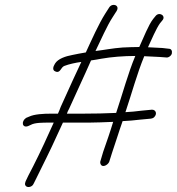

<svg xmlns="http://www.w3.org/2000/svg" viewBox="-20 -681 712 772"><path d="M85 -207C64 -193 69 -165 93 -174L104 -179C120 -188 151 -188 177 -188H196L176 -144C152 -90 118 -20 94 25L83 48C81 53 80 58 81 62C85 76 109 73 115 58L127 34C149 -11 185 -82 209 -136L233 -188H305C330 -188 356 -188 383 -189L435 -191C423 -151 408 -108 395 -71L384 -34C382 -29 383 -24 385 -20C392 -6 413 -17 419 -30L431 -68C445 -108 458 -152 473 -194C496 -195 519 -197 544 -200L587 -204C592 -205 596 -206 600 -210C613 -223 607 -240 591 -240L549 -236C526 -233 505 -231 484 -230L485 -232C510 -306 531 -385 560 -455C585 -454 605 -453 621 -452L648 -450C657 -448 669 -457 671 -466C673 -476 669 -485 659 -485L633 -488C618 -489 598 -490 575 -491C589 -521 608 -566 623 -587L632 -598C650 -617 620 -636 605 -616L596 -605C577 -581 557 -529 540 -492C518 -492 495 -491 473 -490C431 -487 400 -480 364 -476C386 -521 410 -577 433 -612L449 -637C463 -660 432 -671 419 -651L403 -626C377 -585 349 -522 325 -470H324C304 -467 287 -463 271 -460C244 -455 213 -445 201 -425C193 -412 190 -399 202 -394C223 -384 224 -411 239 -416C257 -423 284 -429 307 -432C296 -408 285 -384 273 -359L224 -251C221 -242 217 -233 213 -224H186C154 -224 118 -222 97 -212ZM249 -224C251 -230 254 -237 258 -244C286 -307 319 -376 346 -438C359 -440 373 -442 388 -445C427 -452 478 -456 524 -456C495 -387 473 -304 447 -227C404 -225 358 -224 314 -224Z"/></svg>

Font: Stray Cat
Style: Obl
Weight: 400
Version: Version 1.0